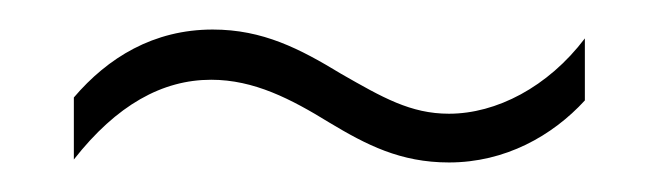

<svg xmlns="http://www.w3.org/2000/svg" viewBox="-20 -419 445 130"><path d="M203 -336C228 -321 251 -309 284 -309C322 -309 354 -327 376 -351V-393C351 -360 316 -342 284 -342C258 -342 239 -353 211 -369C183 -386 158 -399 124 -399C84 -399 53 -380 30 -353V-311C59 -348 90 -365 123 -365C152 -365 177 -352 203 -336Z"/></svg>

Font: Noto Sans Hebrew ExtraCondensed ExtraLight
Style: Regular
Weight: 200
Width: 2
Designer: Monotype Design Team
Foundry: Monotype Imaging Inc.
Version: Version 2.004